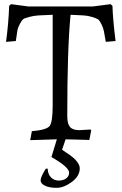

<svg xmlns="http://www.w3.org/2000/svg" viewBox="-20 -669 586 922"><path d="M233 -162C233 -108.7 228 -75.8 218 -63.5C208 -51.2 179.7 -43 133 -39L125 4L253 0L227 85C283.7 117.7 312 142.7 312 160C312 171.3 307.3 180.5 298 187.5C288.7 194.5 276.7 198 262 198C247.3 198 235 193 225 183C215 173 209.7 159 209 141H200C183.3 167.7 175 186.3 175 197C175 207.7 182.2 216.3 196.5 223C210.8 229.7 229.3 233 252 233C274.7 233 298.8 223.7 324.5 205C350.2 186.3 363 164.3 363 139C363 128.3 358 117 348 105C344.7 100.3 339.5 95 332.5 89C325.5 83 319.8 78.5 315.5 75.5L295.5 62C286.5 56 280.7 52 278 50L295 0C327.7 0.7 365.7 1.7 409 3L418 -43L415 -47L360 -44C339.3 -44 324.7 -49.2 316 -59.5C307.3 -69.8 303 -87.3 303 -112C303 -329.3 308.3 -491.3 319 -598L381 -595C394.3 -594.3 408.2 -591.8 422.5 -587.5C436.8 -583.2 446.3 -579.3 451 -576C455.7 -572.7 461 -565 467 -553C473 -541 477 -529.7 479 -519C481 -508.3 484 -491.3 488 -468L535 -472C526.3 -541.3 521.3 -597.7 520 -641L511 -649L426 -638H116L33 -649L24 -641C22 -584.3 17 -526.7 9 -468L56 -472C59.3 -495.3 61.8 -512 63.5 -522C65.2 -532 69.2 -542.8 75.5 -554.5C81.8 -566.2 87.2 -573.7 91.5 -577C95.8 -580.3 105.8 -584 121.5 -588C137.2 -592 151.8 -594.3 165.5 -595C179.2 -595.7 201.7 -596.7 233 -598Z"/></svg>

Font: Alegreya SC
Style: Regular
Weight: 400
Designer: Juan Pablo del Peral
Foundry: Juan Pablo del Peral
Version: Version 1.003